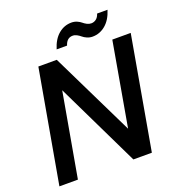

<svg xmlns="http://www.w3.org/2000/svg" viewBox="-153 -993 1026 1115"><g transform="rotate(-20 360.5 -435.0)"><path d="M603 -695.8H716.8L594.2 0H480L229 -519L137.2 0H22.9L146 -695.8H259.8L512.2 -178.2ZM279.8 -752.9Q297.4 -810.5 332.8 -840.3Q368.2 -870.1 413.1 -870.1Q431.2 -870.1 447 -863.3Q462.9 -856.4 472.4 -848.1Q481.9 -839.8 494.9 -833Q507.8 -826.2 521 -826.2Q538.1 -826.2 551.8 -836.7Q565.4 -847.2 571.8 -868.2H636.2Q618.2 -810.5 582.5 -780.8Q546.9 -751 502 -751Q483.9 -751 468 -758.1Q452.1 -765.1 442.6 -773.4Q433.1 -781.7 420.2 -788.8Q407.2 -795.9 394 -795.9Q357.4 -795.9 344.2 -752.9Z"/></g></svg>

Font: Poppins Medium
Style: Italic
Weight: 500
Italic angle: -10°
Designer: Ninad Kale (Devanagari), Jonny Pinhorn (Latin)
Foundry: Indian Type Foundry
Version: Version 3.200;PS 1.000;hotconv 16.6.54;makeotf.lib2.5.65590